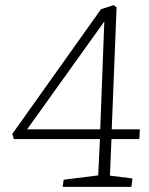

<svg xmlns="http://www.w3.org/2000/svg" viewBox="-20 -731 583 751"><path d="M417 -225H527L525 -187H416L410 -44L498 -33L494 0H225L229 -28L364 -45L371 -187H34L28 -207L375 -695L425 -711L436 -702ZM372 -225 388 -647 86 -225Z"/></svg>

Font: Literata ExtraLight
Style: Italic
Weight: 250
Italic angle: -2°
Designer: Latin by Veronika Burian and Jose Scaglione. Greek by Irene Vlachou. Cyrillic by Vera Evstafieva
Foundry: TypeTogether
Version: Version 3.002